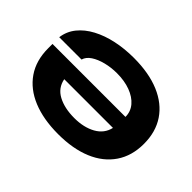

<svg xmlns="http://www.w3.org/2000/svg" viewBox="-133 -980 1271 1271"><g transform="rotate(45 503.0 -344.0)"><path d="M504 12Q365 12 264.5 -29.5Q164 -71 109.5 -150.5Q55 -230 55 -344V-384H738Q738 -434 706.5 -471Q675 -508 620 -528.5Q565 -549 494 -549Q440 -549 390.5 -536.5Q341 -524 307 -501.5Q273 -479 264 -447H55Q63 -508 101 -555Q139 -602 200 -634.5Q261 -667 338 -683.5Q415 -700 501 -700Q643 -700 743.5 -657.5Q844 -615 897.5 -535.5Q951 -456 951 -344Q951 -232 896.5 -152Q842 -72 742 -30Q642 12 504 12ZM504 -139Q592 -139 654 -173.5Q716 -208 731 -274H275Q288 -205 350 -172Q412 -139 504 -139Z"/></g></svg>

Font: Archivo Expanded ExtraBold
Style: Regular
Weight: 800
Width: 7
Designer: Hector Gatti
Foundry: Omnibus-Type
Version: Version 2.001; ttfautohint (v1.8.3)